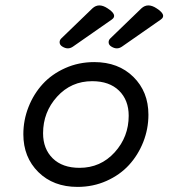

<svg xmlns="http://www.w3.org/2000/svg" viewBox="-20 -697 640 727"><path d="M68.4 -188.5Q68.4 -101.6 125.2 -45.4Q182.1 10.7 273.4 10.7Q332.5 10.7 383.3 -12Q434.1 -34.7 468.5 -72.3Q502.9 -109.9 522.5 -159.4Q542 -209 542 -262.7Q542 -349.6 485.1 -405.8Q428.2 -461.9 336.9 -461.9Q277.8 -461.9 227.1 -439.2Q176.3 -416.5 141.8 -378.9Q107.4 -341.3 87.9 -291.7Q68.4 -242.2 68.4 -188.5ZM467.3 -258.8Q467.3 -178.7 414.1 -120.1Q360.8 -61.5 281.2 -61.5Q216.3 -61.5 179.7 -97.4Q143.1 -133.3 143.1 -192.4Q143.1 -272.5 196.3 -331.1Q249.5 -389.6 329.1 -389.6Q394 -389.6 430.7 -353.8Q467.3 -317.9 467.3 -258.8ZM330.1 -665.5 212.4 -551.8Q205.1 -544.9 205.8 -535.6Q206.5 -526.4 216.3 -520.5Q237.3 -507.3 256.3 -520.5L403.3 -623Q427.2 -639.6 387.2 -665.5Q354 -687.5 330.1 -665.5ZM515.6 -665.5 397.9 -551.8Q390.6 -544.9 391.4 -535.6Q392.1 -526.4 401.9 -520.5Q422.9 -507.3 441.9 -520.5L588.9 -623Q612.8 -639.6 572.8 -665.5Q539.6 -687.5 515.6 -665.5Z"/></svg>

Font: Courier Prime Code
Style: Italic
Weight: 400
Italic angle: -10°
Designer: Alan Dague-Greene
Foundry: Quote-Unquote Apps
Version: Version 3.18